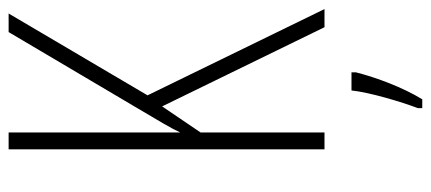

<svg xmlns="http://www.w3.org/2000/svg" viewBox="-290 -464 975 434"><g transform="rotate(-90 197.0 -246.5)"><path d="M394 0 199 -400 384 -714H342L170 -423C142 -376 123 -344 115 -326V-714H77V0H115V-280L174 -367L353 0ZM251 71V61H210C206 101 184 175 170 211V221H190C217 177 239 118 251 71Z"/></g></svg>

Font: Noto Sans Georgian ExtraCondensed ExtraLight
Style: Regular
Weight: 200
Width: 2
Designer: Monotype Design Team, Akaki Razmadze
Foundry: Google LLC
Version: Version 2.005